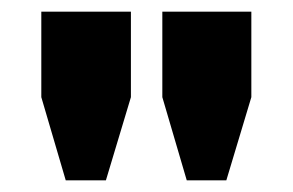

<svg xmlns="http://www.w3.org/2000/svg" viewBox="-20 -708 504 330"><path d="M93 -398 51 -541V-688H205V-541L162 -398ZM301 -398 259 -541V-688H412V-541L369 -398Z"/></svg>

Font: Archivo SemiCondensed Black
Style: Regular
Weight: 900
Width: 4
Designer: Hector Gatti
Foundry: Omnibus-Type
Version: Version 2.001